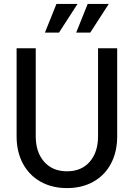

<svg xmlns="http://www.w3.org/2000/svg" viewBox="-20 -947 686 983"><path d="M65 -249V-700H163V-249Q163 -168 206 -119Q249 -70 323 -70Q397 -70 439.5 -119Q482 -168 482 -249V-700H580V-249Q580 -170 548.5 -110Q517 -50 458.5 -17Q400 16 323 16Q246 16 187.5 -17Q129 -50 97 -110Q65 -170 65 -249ZM377 -927 282 -780H210L269 -927ZM537 -927 442 -780H370L429 -927Z"/></svg>

Font: MedMera Sans Display
Style: Regular
Weight: 500
Designer: Kasper Nordkvist
Foundry: UNCUT.wtf
Version: Version 1.300